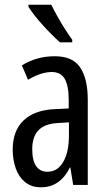

<svg xmlns="http://www.w3.org/2000/svg" viewBox="-20 -786 456 816"><path d="M213 -547Q289 -547 321 -499Q353 -451 353 -362V0H291L279 -74H277Q263 -46 245 -27.5Q227 -9 204.5 0.5Q182 10 154 10Q113 10 86 -12.5Q59 -35 46.5 -71.5Q34 -108 34 -150Q34 -230 80 -274Q126 -318 211 -322L272 -325V-360Q272 -422 255 -451Q238 -480 200 -480Q178 -480 153 -472Q128 -464 99 -447L73 -508Q105 -528 140 -537.5Q175 -547 213 -547ZM225 -263Q170 -260 143.5 -232.5Q117 -205 117 -152Q117 -103 134 -79.5Q151 -56 182 -56Q224 -56 248.5 -97.5Q273 -139 273 -212V-266ZM198 -766Q209 -743 224.5 -715.5Q240 -688 256.5 -662Q273 -636 287 -617V-606H235Q220 -619 201 -638Q182 -657 162.5 -678.5Q143 -700 127 -720.5Q111 -741 101 -757V-766Z"/></svg>

Font: Noto Sans Thai ExtraCondensed
Style: Regular
Weight: 400
Width: 2
Designer: Monotype Design Team
Foundry: Monotype Imaging Inc.
Version: Version 2.002